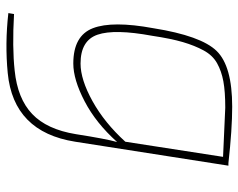

<svg xmlns="http://www.w3.org/2000/svg" viewBox="-94 -438 756 609"><g transform="rotate(90 284.5 -134.0)"><path d="M506 -480 430 6Q399 202 212 220Q119 229 22 218L25 200Q131 206 204 198Q293 189 342 142.5Q391 96 406 4Q421 -92 431 -127Q371 -60 302 -24Q233 12 182 12Q94 12 70 -50Q46 -112 70 -242Q94 -393 142 -442.5Q190 -492 319 -492Q390 -492 498 -480ZM430 -153 478 -463Q324 -470 322 -470Q271 -470 238.5 -464Q206 -458 181 -444Q156 -430 140.5 -401.5Q125 -373 114 -335.5Q103 -298 94 -238Q72 -119 90.5 -65Q109 -11 182 -11Q233 -11 301.5 -49Q370 -87 430 -153Z"/></g></svg>

Font: Ezarion Thin
Style: Italic
Weight: 250
Italic angle: -8°
Designer: Natanael Gama
Version: Version 1.001;PS 001.001;hotconv 1.0.70;makeotf.lib2.5.58329